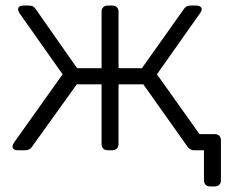

<svg xmlns="http://www.w3.org/2000/svg" viewBox="-20 -540 814 690"><path d="M44 0Q35 0 30 -3.5Q25 -7 25 -14Q25 -19 30 -27L205 -273L49 -494Q47 -498 46 -501Q45 -504 45 -506Q45 -513 50 -516.5Q55 -520 64 -520H84Q93 -520 99 -516.5Q105 -513 110 -505L257 -295H345V-498Q345 -508 351 -514Q357 -520 367 -520H384Q394 -520 400 -514Q406 -508 406 -498V-295H490L639 -505Q644 -513 650 -516.5Q656 -520 665 -520H685Q694 -520 699.5 -516.5Q705 -513 705 -506Q705 -504 703.5 -501Q702 -498 700 -494L544 -273L719 -27Q724 -21 724 -14Q724 -7 719 -3.5Q714 0 705 0H679Q670 0 664 -3.5Q658 -7 653 -14L495 -237H406V-22Q406 -12 400 -6Q394 0 384 0H367Q357 0 351 -6Q345 -12 345 -22V-237H256L96 -14Q92 -7 85.5 -3.5Q79 0 70 0ZM735 130Q725 130 719 124Q713 118 713 108V0H673L642 -58H752Q762 -58 768 -52Q774 -46 774 -36V108Q774 118 768 124Q762 130 752 130Z"/></svg>

Font: Rubik Light Light
Style: Regular
Weight: 300
Version: Version 2.101